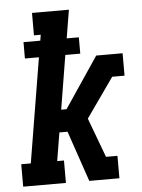

<svg xmlns="http://www.w3.org/2000/svg" viewBox="-53 -777 605 819"><g transform="rotate(-5 250.0 -367.5)"><path d="M13 0V-96H54L128 -544H68V-614H140L144 -639H115V-735H273L253 -614H305V-544H241L203 -313H226L372 -530H485V-434H432L313 -265L376 -96H425V0H296L229 -196L222 -217H187L167 -96H196V0Z"/></g></svg>

Font: Iosevka Slab
Style: Bold Italic
Weight: 700
Italic angle: -9°
Monospace: yes
Designer: Belleve Invis
Foundry: Belleve Invis
Version: Version 11.1.0; ttfautohint (v1.8.3)